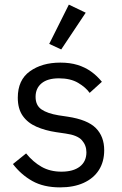

<svg xmlns="http://www.w3.org/2000/svg" viewBox="-20 -799 527 831"><path d="M240 12Q169 12 120 -15.5Q71 -43 36 -89L93 -135Q123 -98 160 -77Q197 -56 246 -56Q297 -56 325.5 -78Q354 -100 354 -140Q354 -170 334.5 -192Q315 -214 264 -221L223 -227Q176 -234 138 -250.5Q100 -267 78.5 -297.5Q57 -328 57 -376Q57 -453 109.5 -490.5Q162 -528 241 -528Q283 -528 315.5 -518Q348 -508 374 -489.5Q400 -471 421 -445L368 -397Q351 -421 318 -440.5Q285 -460 235 -460Q186 -460 160 -438.5Q134 -417 134 -380Q134 -343 159.5 -325.5Q185 -308 233 -300L273 -294Q359 -281 395 -244.5Q431 -208 431 -149Q431 -99 408 -63Q385 -27 342 -7.5Q299 12 240 12ZM351 -744 245 -585 193 -609 278 -779Z"/></svg>

Font: IBM Plex Sans Var
Style: Regular
Weight: 400
Designer: Mike Abbink, Paul van der Laan, Pieter van Rosmalen
Foundry: Bold Monday
Version: Version 3.000